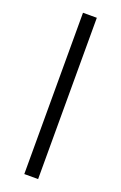

<svg xmlns="http://www.w3.org/2000/svg" viewBox="-139 -741 493 783"><g transform="rotate(20 107.5 -350.0)"><path d="M78 -700V0H138V-700Z"/></g></svg>

Font: Unageo Variable
Style: Regular
Weight: 300
Designer: Richard Sepsi
Foundry: Richard Sepsi
Version: Version 2.200